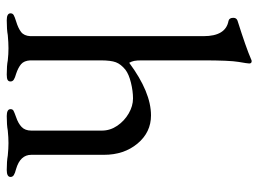

<svg xmlns="http://www.w3.org/2000/svg" viewBox="-116 -628 748 555"><g transform="rotate(90 257.5 -351.0)"><path d="M19 -8Q19 -14 24 -17Q29 -20 42 -24Q62 -30 73 -38.5Q84 -47 85 -65V-566Q85 -630 41 -638Q32 -640 32 -652Q32 -661 40 -664Q119 -689 151 -703Q155 -705 157 -705Q164 -705 164 -698Q164 -693 159.5 -667.5Q155 -642 155 -562V-388Q155 -373 156.5 -365.5Q158 -358 162 -351Q247 -414 314 -414Q363 -414 395.5 -375Q428 -336 428 -278V-68Q428 -36 469 -24Q481 -21 486.5 -17.5Q492 -14 492 -8Q492 3 472 3Q447 3 430 0Q410 -2 394 -2Q378 -2 358 0Q342 3 316 3Q296 3 296 -8Q296 -14 300.5 -16.5Q305 -19 319 -24Q337 -30 347.5 -40Q358 -50 358 -68V-272Q358 -296 344 -316.5Q330 -337 308.5 -349.5Q287 -362 265 -362Q244 -362 219.5 -356Q195 -350 182 -340Q166 -327 160.5 -312.5Q155 -298 155 -268V-65Q156 -47 166 -38.5Q176 -30 194 -24Q205 -21 210.5 -17.5Q216 -14 216 -8Q216 -2 211.5 0.5Q207 3 196 3Q170 3 155 0Q137 -2 120 -2Q104 -2 82 0Q66 3 39 3Q19 3 19 -8Z"/></g></svg>

Font: EB Garamond
Style: Regular
Weight: 400
Designer: Georg Duffner and Octavio Pardo
Foundry: Georg Duffner
Version: Version 1.000; ttfautohint (v1.6)